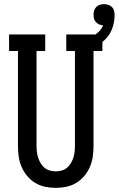

<svg xmlns="http://www.w3.org/2000/svg" viewBox="-20 -902 575 930"><path d="M250 8Q224 8 198 2.5Q172 -3 150 -16.5Q128 -30 111 -50.5Q94 -71 84 -95Q74 -119 70.5 -144.5Q67 -170 67 -196V-655H24V-735H199V-655H157V-196Q157 -182 158.5 -167.5Q160 -153 164.5 -139Q169 -125 176.5 -112Q184 -99 195.5 -89.5Q207 -80 221 -76Q235 -72 250 -72Q265 -72 279 -76Q293 -80 304.5 -89.5Q316 -99 323.5 -112Q331 -125 335.5 -139Q340 -153 341.5 -167.5Q343 -182 343 -196V-655H301V-735H476V-655H433V-196Q433 -170 429.5 -144.5Q426 -119 416 -95Q406 -71 389 -50.5Q372 -30 350 -16.5Q328 -3 302 2.5Q276 8 250 8ZM388 -655 373 -704Q389 -709 405 -715Q421 -721 435.5 -730Q450 -739 461.5 -751.5Q473 -764 480 -779Q470 -780 461 -783.5Q452 -787 445 -794.5Q438 -802 435.5 -811.5Q433 -821 433 -831Q433 -841 436 -851Q439 -861 446.5 -868.5Q454 -876 464 -879Q474 -882 484 -882Q495 -882 505 -878.5Q515 -875 522.5 -867.5Q530 -860 532.5 -849.5Q535 -839 535 -828Q535 -798 525 -768Q515 -738 494 -715.5Q473 -693 445.5 -678.5Q418 -664 388 -655Z"/></svg>

Font: Iosevka Curly Slab Medium
Style: Regular
Weight: 500
Monospace: yes
Designer: Belleve Invis
Foundry: Belleve Invis
Version: Version 22.1.2; ttfautohint (v1.8.4)